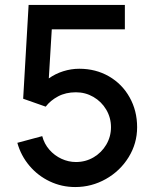

<svg xmlns="http://www.w3.org/2000/svg" viewBox="-20 -740 624 775"><path d="M533.5 -226.5Q533.5 -161 499.2 -105.5Q465 -50 407.5 -17.5Q350 15 283.5 15Q229 15 181 -7.8Q133 -30.5 98.8 -71Q64.5 -111.5 50 -163.5L150.5 -190.5Q158.5 -159.5 179.2 -135.8Q200 -112 228.2 -99Q256.5 -86 286.5 -86Q325.5 -86 357.8 -105Q390 -124 409 -156.2Q428 -188.5 428 -226.5Q428 -265 408.8 -297.5Q389.5 -330 357 -348.8Q324.5 -367.5 286.5 -367.5Q245.5 -367.5 214.5 -351Q183.5 -334.5 164.5 -309.5L73.5 -341.5L95.5 -720H484V-621.5H189L177 -423.5Q203.5 -442.5 235.5 -452.5Q267.5 -462.5 300 -462.5Q366.5 -462.5 419.8 -431.8Q473 -401 503.2 -347Q533.5 -293 533.5 -226.5Z"/></svg>

Font: Hauora SemiBold
Style: Regular
Weight: 600
Designer: Wayne Shih
Foundry: WCYS
Version: Version 1.001